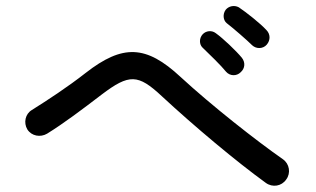

<svg xmlns="http://www.w3.org/2000/svg" viewBox="-20 -723 1040 632"><path d="M855 -121C877 -105 907 -110 922 -132C938 -153 933 -184 911 -199C825 -259 677 -375 574 -470C461 -575 384 -578 262 -483C202 -436 136 -393 85 -361C63 -348 57 -319 70 -297C84 -275 113 -270 135 -283C190 -317 251 -363 315 -412C405 -480 434 -480 513 -406C621 -306 757 -192 855 -121ZM646 -567C667 -547 709 -506 724 -487C737 -472 759 -472 772 -485C787 -498 788 -518 776 -533C757 -556 714 -597 690 -614C677 -624 658 -622 647 -610C635 -597 636 -577 646 -567ZM723 -691C712 -676 715 -656 726 -647C748 -630 793 -591 810 -574C824 -561 846 -562 858 -576C871 -591 870 -611 857 -624C837 -646 790 -683 766 -699C751 -707 733 -703 723 -691Z"/></svg>

Font: 寒蝉半圆体
Style: Regular
Weight: 400
Designer: Yoshimichi Ohira & Warren
Foundry: ChillType
Version: Version 1.800;Glyphs 3.1.1 (3135)